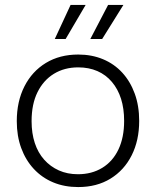

<svg xmlns="http://www.w3.org/2000/svg" viewBox="-20 -750 632 778"><path d="M297 8Q241 8 195.5 -11Q150 -30 117 -65.5Q84 -101 66 -150Q48 -199 48 -259Q48 -339 79 -400Q110 -461 166 -495Q222 -529 297 -529Q352 -529 397.5 -510Q443 -491 475.5 -455.5Q508 -420 526 -370.5Q544 -321 544 -260Q544 -181 513.5 -120.5Q483 -60 427.5 -26Q372 8 297 8ZM296 -44Q352 -44 394.5 -70Q437 -96 460 -144.5Q483 -193 483 -260Q483 -310 470.5 -349.5Q458 -389 433.5 -418Q409 -447 374.5 -462Q340 -477 297 -477Q241 -477 198.5 -451Q156 -425 132 -376.5Q108 -328 108 -259Q108 -210 121 -170.5Q134 -131 159 -103Q184 -75 218.5 -59.5Q253 -44 296 -44ZM202 -592 266 -730H327L246 -592ZM346 -592 418 -730H480L394 -592Z"/></svg>

Font: Mona Sans Light
Style: Regular
Weight: 300
Designer: Deni Anggara
Foundry: GitHub
Version: Version 2.000